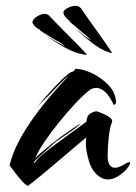

<svg xmlns="http://www.w3.org/2000/svg" viewBox="-20 -604 455 642"><path d="M344 -429Q317 -438 288 -460.5Q259 -483 231 -510Q244 -499 258 -488Q272 -477 285 -468V-467Q286 -467 280 -473.5Q274 -480 271 -483Q262 -490 249.5 -500.5Q237 -511 223 -523L213 -531Q213 -533 213.5 -533.5Q214 -534 209 -537Q204 -541 199.5 -546Q195 -551 192 -560Q191 -567 200 -573.5Q209 -580 221 -583Q233 -586 242 -583Q246 -581 251 -576Q277 -538 306.5 -497Q336 -456 355 -427Q352 -427 349 -427.5Q346 -428 344 -429ZM259 -422Q232 -426 200 -443.5Q168 -461 135 -484Q150 -475 165.5 -466.5Q181 -458 195 -450H196Q197 -450 189.5 -455.5Q182 -461 179 -463Q169 -468 155 -476.5Q141 -485 125 -495L114 -502Q114 -503 114.5 -504Q115 -505 110 -506Q103 -510 98 -514.5Q93 -519 89 -527Q87 -534 94.5 -541.5Q102 -549 113.5 -554Q125 -559 135 -557Q139 -556 144 -552Q176 -518 212 -482.5Q248 -447 271 -421Q268 -421 265 -421Q262 -421 259 -422ZM74 17Q68 17 55.5 3.5Q43 -10 30.5 -26.5Q18 -43 12 -51Q21 -90 43.5 -132.5Q66 -175 96 -216Q126 -257 156.5 -292Q187 -327 210 -351Q193 -338 174 -317.5Q155 -297 148 -290Q136 -278 124 -266.5Q112 -255 102 -244Q132 -281 161.5 -312Q191 -343 204 -353Q207 -356 212.5 -360Q218 -364 225 -365L233 -374Q260 -373 291 -357.5Q322 -342 344.5 -317.5Q367 -293 368 -262Q368 -258 364 -254.5Q360 -251 358 -258Q351 -273 342 -285Q333 -297 322 -304Q312 -310 301 -310Q289 -310 279 -302Q259 -287 231.5 -257.5Q204 -228 176.5 -194Q149 -160 127.5 -128Q106 -96 98 -75Q104 -82 119 -95Q134 -108 151 -121.5Q168 -135 180 -144Q184 -147 197 -156Q210 -165 224.5 -175Q239 -185 248 -190Q248 -188 236.5 -179Q225 -170 209 -159Q193 -148 179.5 -139Q166 -130 163 -127Q152 -117 137.5 -104Q123 -91 111 -80Q99 -69 95 -64Q93 -60 94 -59Q95 -58 98 -62Q107 -75 125 -90Q143 -105 164.5 -120.5Q186 -136 203 -149Q223 -164 239.5 -175.5Q256 -187 269 -197Q270 -218 284.5 -226Q299 -234 307 -231Q313 -229 325.5 -223.5Q338 -218 348 -210.5Q358 -203 354 -194Q347 -178 343.5 -144.5Q340 -111 340 -83Q340 -43 365 -43Q378 -43 400 -57Q408 -62 412 -62Q415 -62 415 -59Q415 -55 410 -47.5Q405 -40 403 -38Q391 -25 374.5 -14.5Q358 -4 341 -4Q334 -4 327 -6Q320 -8 313 -13Q288 -30 277.5 -65Q267 -100 267 -125Q267 -131 267.5 -136Q268 -141 269 -145Q258 -136 232.5 -114.5Q207 -93 176 -66.5Q145 -40 117 -17Q89 6 74 17Z"/></svg>

Font: Smooch
Style: Regular
Weight: 400
Designer: Robert E. Leuschke
Foundry: Robert E. Leuschke
Version: Version 1.010; ttfautohint (v1.8.3)